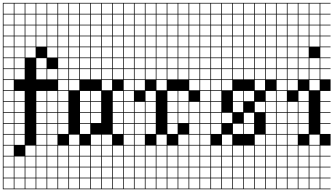

<svg xmlns="http://www.w3.org/2000/svg" viewBox="-20 -1025 2348 1352"><path d="M0 307.7V-1004.8H384.6V-1000H312.5V-927.9H384.6V-923.1H312.5V-851H384.6V-846.2H312.5V-774H384.6V-769.2H312.5V-697.1H384.6V-692.3H312.5V-620.2H384.6V-538.5H312.5V-466.3H384.6V-384.6H312.5V-312.5H384.6V-307.7H312.5V-235.6H384.6V-230.8H312.5V-158.7H384.6V-153.8H312.5V-81.7H384.6V-76.9H312.5V-4.8H384.6V0H312.5V72.1H384.6V76.9H312.5V149H384.6V153.8H312.5V226H384.6V230.8H312.5V302.9H384.6V307.7ZM235.6 -927.9H307.7V-1000H235.6ZM158.7 -927.9H230.8V-1000H158.7ZM81.7 -927.9H153.8V-1000H81.7ZM4.8 -927.9H76.9V-1000H4.8ZM235.6 -851H307.7V-923.1H235.6ZM158.7 -851H230.8V-923.1H158.7ZM81.7 -851H153.8V-923.1H81.7ZM4.8 -851H76.9V-923.1H4.8ZM235.6 -774H307.7V-846.2H235.6ZM158.7 -774H230.8V-846.2H158.7ZM81.7 -774H153.8V-846.2H81.7ZM4.8 -774H76.9V-846.2H4.8ZM235.6 -697.1H307.7V-769.2H235.6ZM158.7 -697.1H230.8V-769.2H158.7ZM81.7 -697.1H153.8V-769.2H81.7ZM4.8 -697.1H76.9V-769.2H4.8ZM4.8 -620.2H76.9V-692.3H4.8ZM158.7 -620.2H230.8V-692.3H158.7ZM81.7 -620.2H153.8V-692.3H81.7ZM4.8 -543.3H76.9V-615.4H4.8ZM235.6 -543.3H307.7V-615.4H235.6ZM81.7 -543.3H153.8V-615.4H81.7ZM235.6 -466.3H307.7V-538.5H235.6ZM81.7 -466.3H153.8V-538.5H81.7ZM4.8 -466.3H76.9V-538.5H4.8ZM4.8 -389.4H76.9V-461.5H4.8ZM81.7 -312.5H153.8V-384.6H81.7ZM235.6 -312.5H307.7V-384.6H235.6ZM4.8 -312.5H76.9V-384.6H4.8ZM81.7 -235.6H153.8V-307.7H81.7ZM4.8 -235.6H76.9V-307.7H4.8ZM235.6 -235.6H307.7V-307.7H235.6ZM81.7 -158.7H153.8V-230.8H81.7ZM235.6 -158.7H307.7V-230.8H235.6ZM4.8 -158.7H76.9V-230.8H4.8ZM153.8 -153.8H81.7V-81.7H153.8ZM235.6 -81.7H307.7V-153.8H235.6ZM4.8 -81.7H76.9V-153.8H4.8ZM4.8 -4.8H76.9V-76.9H4.8ZM235.6 -4.8H307.7V-76.9H235.6ZM81.7 -4.8H153.8V-76.9H81.7ZM158.7 72.1H230.8V0H158.7ZM4.8 72.1H76.9V0H4.8ZM235.6 72.1H307.7V0H235.6ZM158.7 149H230.8V76.9H158.7ZM235.6 149H307.7V76.9H235.6ZM4.8 149H76.9V76.9H4.8ZM81.7 149H153.8V76.9H81.7ZM81.7 226H153.8V153.8H81.7ZM235.6 226H307.7V153.8H235.6ZM158.7 226H230.8V153.8H158.7ZM4.8 226H76.9V153.8H4.8ZM235.6 302.9H307.7V230.8H235.6ZM158.7 302.9H230.8V230.8H158.7ZM81.7 302.9H153.8V230.8H81.7ZM4.8 302.9H76.9V230.8H4.8Z M307.7 307.7V-1004.8H846.2V-1000H774V-927.9H846.2V-923.1H774V-851H846.2V-846.2H774V-774H846.2V-769.2H774V-697.1H846.2V-692.3H774V-620.2H846.2V-615.4H774V-543.3H846.2V-538.5H774V-466.3H846.2V-384.6H774V-312.5H846.2V-307.7H774V-235.6H846.2V-230.8H774V-158.7H846.2V-153.8H774V-81.7H846.2V0H774V72.1H846.2V76.9H774V149H846.2V153.8H774V226H846.2V230.8H774V302.9H846.2V307.7ZM697.1 -927.9H769.2V-1000H697.1ZM620.2 -927.9H692.3V-1000H620.2ZM543.3 -927.9H615.4V-1000H543.3ZM466.3 -927.9H538.5V-1000H466.3ZM389.4 -927.9H461.5V-1000H389.4ZM312.5 -927.9H384.6V-1000H312.5ZM466.3 -851H538.5V-923.1H466.3ZM620.2 -851H692.3V-923.1H620.2ZM389.4 -851H461.5V-923.1H389.4ZM312.5 -851H384.6V-923.1H312.5ZM543.3 -851H615.4V-923.1H543.3ZM697.1 -851H769.2V-923.1H697.1ZM620.2 -774H692.3V-846.2H620.2ZM389.4 -774H461.5V-846.2H389.4ZM312.5 -774H384.6V-846.2H312.5ZM697.1 -774H769.2V-846.2H697.1ZM543.3 -774H615.4V-846.2H543.3ZM466.3 -774H538.5V-846.2H466.3ZM466.3 -697.1H538.5V-769.2H466.3ZM620.2 -697.1H692.3V-769.2H620.2ZM312.5 -697.1H384.6V-769.2H312.5ZM697.1 -697.1H769.2V-769.2H697.1ZM389.4 -697.1H461.5V-769.2H389.4ZM543.3 -697.1H615.4V-769.2H543.3ZM620.2 -620.2H692.3V-692.3H620.2ZM543.3 -620.2H615.4V-692.3H543.3ZM697.1 -620.2H769.2V-692.3H697.1ZM312.5 -620.2H384.6V-692.3H312.5ZM389.4 -620.2H461.5V-692.3H389.4ZM466.3 -620.2H538.5V-692.3H466.3ZM389.4 -543.3H461.5V-615.4H389.4ZM312.5 -543.3H384.6V-615.4H312.5ZM697.1 -543.3H769.2V-615.4H697.1ZM543.3 -543.3H615.4V-615.4H543.3ZM620.2 -543.3H692.3V-615.4H620.2ZM466.3 -543.3H538.5V-615.4H466.3ZM543.3 -466.3H615.4V-538.5H543.3ZM389.4 -466.3H461.5V-538.5H389.4ZM697.1 -466.3H769.2V-538.5H697.1ZM312.5 -466.3H384.6V-538.5H312.5ZM620.2 -466.3H692.3V-538.5H620.2ZM466.3 -466.3H538.5V-538.5H466.3ZM466.3 -389.4H538.5V-461.5H466.3ZM697.1 -389.4H769.2V-461.5H697.1ZM389.4 -389.4H461.5V-461.5H389.4ZM312.5 -389.4H384.6V-461.5H312.5ZM389.4 -312.5H461.5V-384.6H389.4ZM312.5 -312.5H384.6V-384.6H312.5ZM620.2 -312.5H692.3V-384.6H620.2ZM543.3 -312.5H615.4V-384.6H543.3ZM312.5 -235.6H384.6V-307.7H312.5ZM543.3 -235.6H615.4V-307.7H543.3ZM620.2 -235.6H692.3V-307.7H620.2ZM389.4 -235.6H461.5V-307.7H389.4ZM543.3 -158.7H615.4V-230.8H543.3ZM312.5 -158.7H384.6V-230.8H312.5ZM389.4 -158.7H461.5V-230.8H389.4ZM620.2 -158.7H692.3V-230.8H620.2ZM543.3 -81.7H615.4V-153.8H543.3ZM389.4 -81.7H461.5V-153.8H389.4ZM312.5 -81.7H384.6V-153.8H312.5ZM384.6 -76.9H312.5V-4.8H384.6ZM620.2 -4.8H692.3V-76.9H620.2ZM466.3 -4.8H538.5V-76.9H466.3ZM697.1 -4.8H769.2V-76.9H697.1ZM620.2 72.1H692.3V0H620.2ZM543.3 72.1H615.4V0H543.3ZM466.3 72.1H538.5V0H466.3ZM697.1 72.1H769.2V0H697.1ZM312.5 72.1H384.6V0H312.5ZM389.4 72.1H461.5V0H389.4ZM620.2 149H692.3V76.9H620.2ZM312.5 149H384.6V76.9H312.5ZM466.3 149H538.5V76.9H466.3ZM697.1 149H769.2V76.9H697.1ZM389.4 149H461.5V76.9H389.4ZM543.3 149H615.4V76.9H543.3ZM620.2 226H692.3V153.8H620.2ZM312.5 226H384.6V153.8H312.5ZM543.3 226H615.4V153.8H543.3ZM697.1 226H769.2V153.8H697.1ZM466.3 226H538.5V153.8H466.3ZM389.4 226H461.5V153.8H389.4ZM620.2 302.9H692.3V230.8H620.2ZM543.3 302.9H615.4V230.8H543.3ZM312.5 302.9H384.6V230.8H312.5ZM697.1 302.9H769.2V230.8H697.1ZM466.3 302.9H538.5V230.8H466.3ZM389.4 302.9H461.5V230.8H389.4Z M846.2 307.7V-1004.8H1384.6V-1000H1312.5V-927.9H1384.6V-923.1H1312.5V-851H1384.6V-846.2H1312.5V-774H1384.6V-769.2H1312.5V-697.1H1384.6V-692.3H1312.5V-620.2H1384.6V-615.4H1312.5V-543.3H1384.6V-538.5H1312.5V-466.3H1384.6V-461.5H1312.5V-389.4H1384.6V-307.7H1312.5V-235.6H1384.6V-230.8H1312.5V-158.7H1384.6V-153.8H1312.5V-81.7H1384.6V-76.9H1312.5V-4.8H1384.6V0H1312.5V72.1H1384.6V76.9H1312.5V149H1384.6V153.8H1312.5V226H1384.6V230.8H1312.5V302.9H1384.6V307.7ZM1235.6 -927.9H1307.7V-1000H1235.6ZM1158.7 -927.9H1230.8V-1000H1158.7ZM1081.7 -927.9H1153.8V-1000H1081.7ZM1004.8 -927.9H1076.9V-1000H1004.8ZM927.9 -927.9H1000V-1000H927.9ZM851 -927.9H923.1V-1000H851ZM1235.6 -851H1307.7V-923.1H1235.6ZM1158.7 -851H1230.8V-923.1H1158.7ZM1081.7 -851H1153.8V-923.1H1081.7ZM1004.8 -851H1076.9V-923.1H1004.8ZM927.9 -851H1000V-923.1H927.9ZM851 -851H923.1V-923.1H851ZM1004.8 -774H1076.9V-846.2H1004.8ZM851 -774H923.1V-846.2H851ZM1235.6 -774H1307.7V-846.2H1235.6ZM1081.7 -774H1153.8V-846.2H1081.7ZM927.9 -774H1000V-846.2H927.9ZM1158.7 -774H1230.8V-846.2H1158.7ZM851 -697.1H923.1V-769.2H851ZM1235.6 -697.1H1307.7V-769.2H1235.6ZM1081.7 -697.1H1153.8V-769.2H1081.7ZM927.9 -697.1H1000V-769.2H927.9ZM1004.8 -697.1H1076.9V-769.2H1004.8ZM1158.7 -697.1H1230.8V-769.2H1158.7ZM851 -620.2H923.1V-692.3H851ZM1235.6 -620.2H1307.7V-692.3H1235.6ZM1081.7 -620.2H1153.8V-692.3H1081.7ZM927.9 -620.2H1000V-692.3H927.9ZM1158.7 -620.2H1230.8V-692.3H1158.7ZM1004.8 -620.2H1076.9V-692.3H1004.8ZM1235.6 -543.3H1307.7V-615.4H1235.6ZM1081.7 -543.3H1153.8V-615.4H1081.7ZM927.9 -543.3H1000V-615.4H927.9ZM851 -543.3H923.1V-615.4H851ZM1158.7 -543.3H1230.8V-615.4H1158.7ZM1004.8 -543.3H1076.9V-615.4H1004.8ZM851 -466.3H923.1V-538.5H851ZM1081.7 -466.3H1153.8V-538.5H1081.7ZM1235.6 -466.3H1307.7V-538.5H1235.6ZM927.9 -466.3H1000V-538.5H927.9ZM1158.7 -466.3H1230.8V-538.5H1158.7ZM1004.8 -466.3H1076.9V-538.5H1004.8ZM1081.7 -389.4H1153.8V-461.5H1081.7ZM927.9 -389.4H1000V-461.5H927.9ZM851 -389.4H923.1V-461.5H851ZM1004.8 -312.5H1076.9V-384.6H1004.8ZM851 -312.5H923.1V-384.6H851ZM1158.7 -312.5H1230.8V-384.6H1158.7ZM1235.6 -312.5H1307.7V-384.6H1235.6ZM1004.8 -235.6H1076.9V-307.7H1004.8ZM1158.7 -235.6H1230.8V-307.7H1158.7ZM927.9 -235.6H1000V-307.7H927.9ZM1235.6 -235.6H1307.7V-307.7H1235.6ZM851 -235.6H923.1V-307.7H851ZM1076.9 -230.8H1004.8V-158.7H1076.9ZM927.9 -158.7H1000V-230.8H927.9ZM1235.6 -158.7H1307.7V-230.8H1235.6ZM851 -158.7H923.1V-230.8H851ZM1158.7 -158.7H1230.8V-230.8H1158.7ZM927.9 -81.7H1000V-153.8H927.9ZM1004.8 -81.7H1076.9V-153.8H1004.8ZM851 -81.7H923.1V-153.8H851ZM1158.7 -81.7H1230.8V-153.8H1158.7ZM1081.7 -4.8H1153.8V-76.9H1081.7ZM927.9 -4.8H1000V-76.9H927.9ZM851 -4.8H923.1V-76.9H851ZM1235.6 -4.8H1307.7V-76.9H1235.6ZM1158.7 72.1H1230.8V0H1158.7ZM1004.8 72.1H1076.9V0H1004.8ZM1081.7 72.1H1153.8V0H1081.7ZM1235.6 72.1H1307.7V0H1235.6ZM851 72.1H923.1V0H851ZM927.9 72.1H1000V0H927.9ZM1158.7 149H1230.8V76.9H1158.7ZM1004.8 149H1076.9V76.9H1004.8ZM851 149H923.1V76.9H851ZM1235.6 149H1307.7V76.9H1235.6ZM1081.7 149H1153.8V76.9H1081.7ZM927.9 149H1000V76.9H927.9ZM1158.7 226H1230.8V153.8H1158.7ZM1004.8 226H1076.9V153.8H1004.8ZM851 226H923.1V153.8H851ZM1235.6 226H1307.7V153.8H1235.6ZM1081.7 226H1153.8V153.8H1081.7ZM927.9 226H1000V153.8H927.9ZM1235.6 302.9H1307.7V230.8H1235.6ZM1158.7 302.9H1230.8V230.8H1158.7ZM1081.7 302.9H1153.8V230.8H1081.7ZM927.9 302.9H1000V230.8H927.9ZM851 302.9H923.1V230.8H851ZM1004.8 302.9H1076.9V230.8H1004.8Z M1384.6 307.7V-1004.8H1923.1V-1000H1851V-927.9H1923.1V-923.1H1851V-851H1923.1V-846.2H1851V-774H1923.1V-769.2H1851V-697.1H1923.1V-692.3H1851V-620.2H1923.1V-615.4H1851V-543.3H1923.1V-538.5H1851V-466.3H1923.1V-384.6H1851V-312.5H1923.1V-307.7H1851V-235.6H1923.1V-230.8H1851V-158.7H1923.1V-153.8H1851V-81.7H1923.1V-76.9H1851V-4.8H1923.1V0H1851V72.1H1923.1V76.9H1851V149H1923.1V153.8H1851V226H1923.1V230.8H1851V302.9H1923.1V307.7ZM1774 -927.9H1846.2V-1000H1774ZM1697.1 -927.9H1769.2V-1000H1697.1ZM1620.2 -927.9H1692.3V-1000H1620.2ZM1543.3 -927.9H1615.4V-1000H1543.3ZM1466.3 -927.9H1538.5V-1000H1466.3ZM1389.4 -927.9H1461.5V-1000H1389.4ZM1774 -851H1846.2V-923.1H1774ZM1697.1 -851H1769.2V-923.1H1697.1ZM1620.2 -851H1692.3V-923.1H1620.2ZM1543.3 -851H1615.4V-923.1H1543.3ZM1466.3 -851H1538.5V-923.1H1466.3ZM1389.4 -851H1461.5V-923.1H1389.4ZM1543.3 -774H1615.4V-846.2H1543.3ZM1389.4 -774H1461.5V-846.2H1389.4ZM1774 -774H1846.2V-846.2H1774ZM1697.1 -774H1769.2V-846.2H1697.1ZM1466.3 -774H1538.5V-846.2H1466.3ZM1620.2 -774H1692.3V-846.2H1620.2ZM1389.4 -697.1H1461.5V-769.2H1389.4ZM1774 -697.1H1846.2V-769.2H1774ZM1697.1 -697.1H1769.2V-769.2H1697.1ZM1466.3 -697.1H1538.5V-769.2H1466.3ZM1620.2 -697.1H1692.3V-769.2H1620.2ZM1543.3 -697.1H1615.4V-769.2H1543.3ZM1389.4 -620.2H1461.5V-692.3H1389.4ZM1774 -620.2H1846.2V-692.3H1774ZM1697.1 -620.2H1769.2V-692.3H1697.1ZM1466.3 -620.2H1538.5V-692.3H1466.3ZM1620.2 -620.2H1692.3V-692.3H1620.2ZM1543.3 -620.2H1615.4V-692.3H1543.3ZM1774 -543.3H1846.2V-615.4H1774ZM1697.1 -543.3H1769.2V-615.4H1697.1ZM1466.3 -543.3H1538.5V-615.4H1466.3ZM1620.2 -543.3H1692.3V-615.4H1620.2ZM1389.4 -543.3H1461.5V-615.4H1389.4ZM1543.3 -543.3H1615.4V-615.4H1543.3ZM1389.4 -466.3H1461.5V-538.5H1389.4ZM1774 -466.3H1846.2V-538.5H1774ZM1697.1 -466.3H1769.2V-538.5H1697.1ZM1466.3 -466.3H1538.5V-538.5H1466.3ZM1620.2 -466.3H1692.3V-538.5H1620.2ZM1543.3 -466.3H1615.4V-538.5H1543.3ZM1615.4 -461.5H1543.3V-389.4H1615.4ZM1389.4 -389.4H1461.5V-461.5H1389.4ZM1774 -389.4H1846.2V-461.5H1774ZM1466.3 -389.4H1538.5V-461.5H1466.3ZM1466.3 -312.5H1538.5V-384.6H1466.3ZM1620.2 -312.5H1692.3V-384.6H1620.2ZM1697.1 -312.5H1769.2V-384.6H1697.1ZM1389.4 -312.5H1461.5V-384.6H1389.4ZM1774 -235.6H1846.2V-307.7H1774ZM1466.3 -235.6H1538.5V-307.7H1466.3ZM1620.2 -235.6H1692.3V-307.7H1620.2ZM1389.4 -235.6H1461.5V-307.7H1389.4ZM1697.1 -158.7H1769.2V-230.8H1697.1ZM1389.4 -158.7H1461.5V-230.8H1389.4ZM1466.3 -158.7H1538.5V-230.8H1466.3ZM1543.3 -158.7H1615.4V-230.8H1543.3ZM1620.2 -81.7H1692.3V-153.8H1620.2ZM1697.1 -81.7H1769.2V-153.8H1697.1ZM1466.3 -81.7H1538.5V-153.8H1466.3ZM1389.4 -81.7H1461.5V-153.8H1389.4ZM1389.4 -4.8H1461.5V-76.9H1389.4ZM1774 -4.8H1846.2V-76.9H1774ZM1543.3 -4.8H1615.4V-76.9H1543.3ZM1389.4 72.1H1461.5V0H1389.4ZM1697.1 72.1H1769.2V0H1697.1ZM1620.2 72.1H1692.3V0H1620.2ZM1774 72.1H1846.2V0H1774ZM1466.3 72.1H1538.5V0H1466.3ZM1543.3 72.1H1615.4V0H1543.3ZM1697.1 149H1769.2V76.9H1697.1ZM1543.3 149H1615.4V76.9H1543.3ZM1620.2 149H1692.3V76.9H1620.2ZM1389.4 149H1461.5V76.9H1389.4ZM1774 149H1846.2V76.9H1774ZM1466.3 149H1538.5V76.9H1466.3ZM1697.1 226H1769.2V153.8H1697.1ZM1543.3 226H1615.4V153.8H1543.3ZM1620.2 226H1692.3V153.8H1620.2ZM1389.4 226H1461.5V153.8H1389.4ZM1774 226H1846.2V153.8H1774ZM1466.3 226H1538.5V153.8H1466.3ZM1697.1 302.9H1769.2V230.8H1697.1ZM1543.3 302.9H1615.4V230.8H1543.3ZM1774 302.9H1846.2V230.8H1774ZM1620.2 302.9H1692.3V230.8H1620.2ZM1466.3 302.9H1538.5V230.8H1466.3ZM1389.4 302.9H1461.5V230.8H1389.4Z M1923.1 307.7V-1004.8H2307.7V-1000H2235.6V-927.9H2307.7V-923.1H2235.6V-851H2307.7V-846.2H2235.6V-774H2307.7V-769.2H2235.6V-697.1H2307.7V-692.3H2235.6V-620.2H2307.7V-615.4H2235.6V-543.3H2307.7V-538.5H2235.6V-466.3H2307.7V-384.6H2235.6V-312.5H2307.7V-307.7H2235.6V-235.6H2307.7V-230.8H2235.6V-158.7H2307.7V-153.8H2235.6V-81.7H2307.7V0H2235.6V72.1H2307.7V76.9H2235.6V149H2307.7V153.8H2235.6V226H2307.7V230.8H2235.6V302.9H2307.7V307.7ZM2158.7 -927.9H2230.8V-1000H2158.7ZM2081.7 -927.9H2153.8V-1000H2081.7ZM2004.8 -927.9H2076.9V-1000H2004.8ZM1927.9 -927.9H2000V-1000H1927.9ZM2158.7 -851H2230.8V-923.1H2158.7ZM2081.7 -851H2153.8V-923.1H2081.7ZM2004.8 -851H2076.9V-923.1H2004.8ZM1927.9 -851H2000V-923.1H1927.9ZM2158.7 -774H2230.8V-846.2H2158.7ZM2081.7 -774H2153.8V-846.2H2081.7ZM2004.8 -774H2076.9V-846.2H2004.8ZM1927.9 -774H2000V-846.2H1927.9ZM2004.8 -697.1H2076.9V-769.2H2004.8ZM1927.9 -697.1H2000V-769.2H1927.9ZM2158.7 -697.1H2230.8V-769.2H2158.7ZM2081.7 -697.1H2153.8V-769.2H2081.7ZM1927.9 -620.2H2000V-692.3H1927.9ZM2004.8 -620.2H2076.9V-692.3H2004.8ZM2081.7 -620.2H2153.8V-692.3H2081.7ZM2158.7 -543.3H2230.8V-615.4H2158.7ZM2004.8 -543.3H2076.9V-615.4H2004.8ZM1927.9 -543.3H2000V-615.4H1927.9ZM2081.7 -543.3H2153.8V-615.4H2081.7ZM1927.9 -466.3H2000V-538.5H1927.9ZM2158.7 -466.3H2230.8V-538.5H2158.7ZM2004.8 -466.3H2076.9V-538.5H2004.8ZM2081.7 -466.3H2153.8V-538.5H2081.7ZM1927.9 -389.4H2000V-461.5H1927.9ZM2158.7 -389.4H2230.8V-461.5H2158.7ZM2004.8 -389.4H2076.9V-461.5H2004.8ZM1927.9 -312.5H2000V-384.6H1927.9ZM2081.7 -312.5H2153.8V-384.6H2081.7ZM2004.8 -235.6H2076.9V-307.7H2004.8ZM1927.9 -235.6H2000V-307.7H1927.9ZM2081.7 -235.6H2153.8V-307.7H2081.7ZM2004.8 -158.7H2076.9V-230.8H2004.8ZM1927.9 -158.7H2000V-230.8H1927.9ZM2081.7 -158.7H2153.8V-230.8H2081.7ZM2004.8 -81.7H2076.9V-153.8H2004.8ZM1927.9 -81.7H2000V-153.8H1927.9ZM2081.7 -81.7H2153.8V-153.8H2081.7ZM2076.9 -76.9H2004.8V-4.8H2076.9ZM1927.9 -4.8H2000V-76.9H1927.9ZM2158.7 -4.8H2230.8V-76.9H2158.7ZM1927.9 72.1H2000V0H1927.9ZM2158.7 72.1H2230.8V0H2158.7ZM2004.8 72.1H2076.9V0H2004.8ZM2081.7 72.1H2153.8V0H2081.7ZM2081.7 149H2153.8V76.9H2081.7ZM1927.9 149H2000V76.9H1927.9ZM2158.7 149H2230.8V76.9H2158.7ZM2004.8 149H2076.9V76.9H2004.8ZM2081.7 226H2153.8V153.8H2081.7ZM2158.7 226H2230.8V153.8H2158.7ZM2004.8 226H2076.9V153.8H2004.8ZM1927.9 226H2000V153.8H1927.9ZM2081.7 302.9H2153.8V230.8H2081.7ZM2158.7 302.9H2230.8V230.8H2158.7ZM2004.8 302.9H2076.9V230.8H2004.8ZM1927.9 302.9H2000V230.8H1927.9Z"/></svg>

Font: Jacquarda Bastarda 9 Charted
Style: Regular
Weight: 400
Designer: Sarah Cadigan-Fried
Version: Version 1.000; ttfautohint (v1.8.4.7-5d5b)